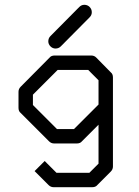

<svg xmlns="http://www.w3.org/2000/svg" viewBox="-20 -706 580 799"><path d="M390 -187 321 -118Q314 -109 300 -109H205Q193 -109 184 -118L66 -236Q57 -243 57 -257V-324Q57 -336 66 -345L187 -467Q193.5 -475 208 -475H359Q372 -475 380 -467L441 -405Q450 -398 450 -384V-13Q450 -1 441 8L385 64Q378 73 364 73H203Q191 73 182 64L124 6L166 -36L215 13H352L390 -25ZM390 -271V-372L347 -415H220L117 -312V-269L217 -169H288ZM181 -534Q181 -547 190 -556L310 -677Q319 -686 331 -686Q344 -686 353 -677Q362 -668 362 -655Q362 -643 353 -634L233 -513Q224 -504 211 -504Q199 -504 190 -513Q181 -522 181 -534Z"/></svg>

Font: ibm3270
Style: Regular
Weight: 400
Monospace: yes
Version: Version 2.0.3